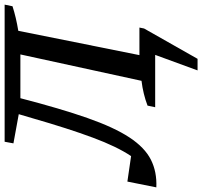

<svg xmlns="http://www.w3.org/2000/svg" viewBox="-68 -648 873 829"><g transform="rotate(-90 368.5 -233.5)"><path d="M756 -616Q731 -608 705.5 -602Q680 -596 650 -591L545 -68H664L660 -48L529 183H479L546 0H320L327 -33Q377 -52 434 -59L548 -582H359Q314 -408 273.5 -292.5Q233 -177 189.5 -111Q146 -45 93.5 -18.5Q41 8 -26 5L-1 -120L109 -104Q150 -165 189 -270Q228 -375 272 -528L290 -589L164 -612L171 -650H763Z"/></g></svg>

Font: Piazzolla SC Medium
Style: Italic
Weight: 500
Italic angle: -11.3°
Designer: Juan Pablo del Peral
Foundry: Huerta Tipografica
Version: Version 1.330